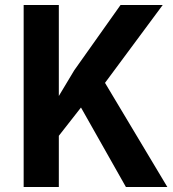

<svg xmlns="http://www.w3.org/2000/svg" viewBox="-20 -747 693 767"><path d="M74.5 0V-727H215V-363.5L276.5 -466L461.5 -727H630L399.5 -416L648.5 0H483L303.5 -317.5L215 -204.5V0Z"/></svg>

Font: Spline Sans SemiBold
Style: Regular
Weight: 600
Designer: Eben Sorkin, Mirko Velimirovic
Foundry: Sorkin Type
Version: Version 1.000; ttfautohint (v1.8.3)